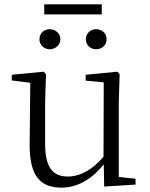

<svg xmlns="http://www.w3.org/2000/svg" viewBox="-20 -847 688 881"><path d="M208 -621C233 -621 257 -639 257 -667C257 -695 233 -713 208 -713C183 -713 161 -695 161 -667C161 -639 183 -621 208 -621ZM421 -621C447 -621 469 -639 469 -667C469 -695 447 -713 421 -713C396 -713 374 -695 374 -667C374 -639 396 -621 421 -621ZM183 -781H447V-827H183ZM458 9 602 0V-27L525 -35V-379L529 -506L519 -518L373 -504V-477L456 -469L455 -128C407 -71 350 -37 291 -37C224 -37 187 -76 187 -187V-379L191 -506L181 -518L34 -504V-478L119 -467L116 -185C115 -37 167 14 262 14C340 14 405 -29 456 -93Z"/></svg>

Font: Noto Serif CJK TC Light
Style: Regular
Weight: 300
Designer: Ryoko NISHIZUKA 西塚涼子 (kana & ideographs); Frank Grießhammer (Latin, Greek & Cyrillic); Wenlong ZHANG 张文龙 (bopomofo); San
Foundry: Adobe
Version: Version 2.001;hotconv 1.1.0;makeotfexe 2.6.0